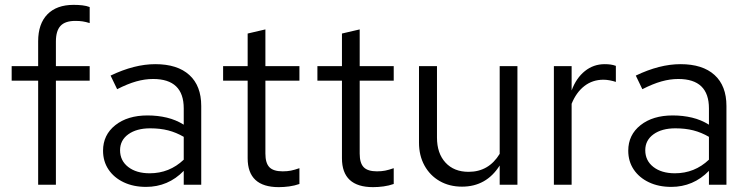

<svg xmlns="http://www.w3.org/2000/svg" viewBox="-20 -760 3082 790"><path d="M137 0V-428H28V-488H137V-590Q137 -662 175 -701Q213 -740 283 -740Q303 -740 319.5 -738Q336 -736 349 -731V-665Q333 -670 320 -672Q307 -674 290 -674Q248 -674 229 -653.5Q210 -633 210 -589V-488H349V-428H210V0Z M581 9Q529 9 489 -10Q449 -29 426.5 -62.5Q404 -96 404 -140Q404 -205 454.5 -245Q505 -285 587 -285Q629 -285 666.5 -276Q704 -267 736 -247V-314Q736 -435 610 -435Q576 -435 540.5 -425Q505 -415 462 -393L435 -449Q533 -496 619 -496Q710 -496 759 -451.5Q808 -407 808 -324V0H736V-57Q704 -24 665 -7.5Q626 9 581 9ZM474 -142Q474 -99 507.5 -73Q541 -47 596 -47Q677 -47 736 -103V-197Q705 -215 672 -223.5Q639 -232 598 -232Q542 -232 508 -207.5Q474 -183 474 -142Z M1127 10Q999 10 999 -109V-428H898V-488H999V-622L1072 -639V-488H1212V-428H1072V-128Q1072 -89 1088.5 -72Q1105 -55 1143 -55Q1162 -55 1177 -58Q1192 -61 1212 -68V-3Q1192 4 1170 7Q1148 10 1127 10Z M1515 10Q1387 10 1387 -109V-428H1286V-488H1387V-622L1460 -639V-488H1600V-428H1460V-128Q1460 -89 1476.5 -72Q1493 -55 1531 -55Q1550 -55 1565 -58Q1580 -61 1600 -68V-3Q1580 4 1558 7Q1536 10 1515 10Z M1881 8Q1829 8 1789 -15Q1749 -38 1726.5 -79Q1704 -120 1704 -173V-488H1778V-194Q1778 -129 1813 -91Q1848 -53 1908 -53Q1991 -53 2036 -127V-488H2109V0H2036V-79Q1981 8 1881 8Z M2259 0V-488H2332V-388Q2351 -439 2386.5 -467.5Q2422 -496 2468 -496Q2481 -496 2492 -494.5Q2503 -493 2514 -489V-423Q2502 -427 2488.5 -429.5Q2475 -432 2463 -432Q2418 -432 2384.5 -406Q2351 -380 2332 -333V0Z M2742 9Q2690 9 2650 -10Q2610 -29 2587.5 -62.5Q2565 -96 2565 -140Q2565 -205 2615.5 -245Q2666 -285 2748 -285Q2790 -285 2827.5 -276Q2865 -267 2897 -247V-314Q2897 -435 2771 -435Q2737 -435 2701.5 -425Q2666 -415 2623 -393L2596 -449Q2694 -496 2780 -496Q2871 -496 2920 -451.5Q2969 -407 2969 -324V0H2897V-57Q2865 -24 2826 -7.5Q2787 9 2742 9ZM2635 -142Q2635 -99 2668.5 -73Q2702 -47 2757 -47Q2838 -47 2897 -103V-197Q2866 -215 2833 -223.5Q2800 -232 2759 -232Q2703 -232 2669 -207.5Q2635 -183 2635 -142Z"/></svg>

Font: Red Hat Text VF
Style: Regular
Weight: 400
Designer: Pentagram, MCKL
Foundry: Pentagram, MCKL
Version: Version 1.023